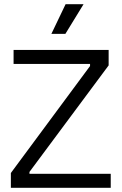

<svg xmlns="http://www.w3.org/2000/svg" viewBox="-20 -899 582 919"><path d="M32 0V-71L411 -583V-593H45V-660H500V-586L121 -76V-67H510V0ZM293 -737H226L294 -879H380Z"/></svg>

Font: Bricolage Grotesque 36pt Light
Style: Regular
Weight: 300
Designer: Mathieu Triay
Foundry: Atelier Triay
Version: Version 1.001;gftools[0.9.33.dev8+g029e19f]